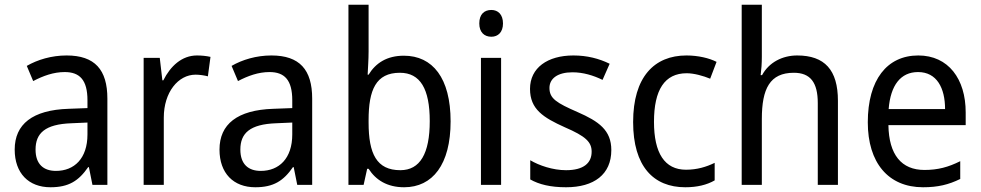

<svg xmlns="http://www.w3.org/2000/svg" viewBox="-20 -780 4140 810"><path d="M261 -546C197 -546 138 -528 93 -502L120 -438C162 -460 206 -476 253 -476C316 -476 349 -443 349 -357V-324L269 -321C117 -316 42 -256 42 -149C42 -49 101 10 193 10C270 10 312 -17 352 -75H355L370 0H433V-364C433 -486 380 -546 261 -546ZM281 -260 349 -263V-213C349 -111 293 -59 216 -59C164 -59 130 -87 130 -149C130 -218 170 -256 281 -260Z M811 -546C747 -546 699 -501 669 -441H665L654 -536H586V0H671V-284C671 -391 732 -465 805 -465C822 -465 842 -462 857 -458L868 -540C851 -544 830 -546 811 -546Z M1125 -546C1061 -546 1002 -528 957 -502L984 -438C1026 -460 1070 -476 1117 -476C1180 -476 1213 -443 1213 -357V-324L1133 -321C981 -316 906 -256 906 -149C906 -49 965 10 1057 10C1134 10 1176 -17 1216 -75H1219L1234 0H1297V-364C1297 -486 1244 -546 1125 -546ZM1145 -260 1213 -263V-213C1213 -111 1157 -59 1080 -59C1028 -59 994 -87 994 -149C994 -218 1034 -256 1145 -260Z M1535 -563V-760H1450V0H1514L1529 -68H1535C1565 -21 1613 10 1685 10C1805 10 1881 -86 1881 -268C1881 -451 1805 -545 1684 -545C1612 -545 1565 -514 1535 -465H1531C1532 -490 1535 -527 1535 -563ZM1667 -473C1753 -473 1793 -405 1793 -269C1793 -132 1752 -62 1669 -62C1569 -62 1535 -131 1535 -263V-273C1535 -401 1566 -473 1667 -473Z M2053 -738C2023 -738 2002 -720 2002 -681C2002 -644 2023 -625 2053 -625C2081 -625 2102 -644 2102 -681C2102 -719 2081 -738 2053 -738ZM2094 -536H2009V0H2094Z M2559 -147C2559 -231 2506 -268 2417 -307C2328 -346 2298 -364 2298 -409C2298 -449 2333 -475 2395 -475C2440 -475 2483 -462 2522 -443L2552 -511C2507 -533 2457 -546 2399 -546C2290 -546 2216 -494 2216 -405C2216 -319 2272 -284 2363 -243C2451 -205 2476 -181 2476 -140C2476 -92 2442 -62 2368 -62C2312 -62 2254 -82 2217 -104V-23C2254 -2 2302 10 2368 10C2486 10 2559 -44 2559 -147Z M2871 10C2921 10 2962 0 2995 -19V-93C2960 -76 2921 -64 2874 -64C2784 -64 2739 -134 2739 -266C2739 -401 2784 -471 2877 -471C2908 -471 2947 -460 2976 -448L3003 -519C2972 -535 2925 -546 2876 -546C2740 -546 2651 -455 2651 -265C2651 -78 2737 10 2871 10Z M3194 -540V-760H3109V0H3194V-278C3194 -406 3228 -473 3329 -473C3399 -473 3430 -432 3430 -345V0H3515V-355C3515 -485 3459 -546 3343 -546C3281 -546 3224 -517 3195 -463H3189C3192 -485 3194 -513 3194 -540Z M3854 -546C3722 -546 3641 -443 3641 -264C3641 -94 3727 10 3874 10C3937 10 3982 -1 4031 -25V-100C3981 -75 3937 -63 3880 -63C3783 -63 3730 -127 3728 -252H4054V-306C4054 -447 3981 -546 3854 -546ZM3853 -476C3932 -476 3967 -409 3967 -320H3729C3737 -421 3780 -476 3853 -476Z"/></svg>

Font: Noto Sans Devanagari UI SemiCondensed
Style: Regular
Weight: 400
Width: 4
Designer: Jelle Bosma - Monotype Design Team
Foundry: Monotype Imaging Inc.
Version: Version 2.004